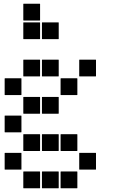

<svg xmlns="http://www.w3.org/2000/svg" viewBox="-20 -815 640 1030"><path d="M107 -795H193Q195 -795 195 -793V-707Q195 -705 193 -705H107Q105 -705 105 -707V-793Q105 -795 107 -795ZM207 -695H293Q295 -695 295 -693V-607Q295 -605 293 -605H207Q205 -605 205 -607V-693Q205 -695 207 -695ZM107 -695H193Q195 -695 195 -693V-607Q195 -605 193 -605H107Q105 -605 105 -607V-693Q105 -695 107 -695ZM407 -495H493Q495 -495 495 -493V-407Q495 -405 493 -405H407Q405 -405 405 -407V-493Q405 -495 407 -495ZM207 -495H293Q295 -495 295 -493V-407Q295 -405 293 -405H207Q205 -405 205 -407V-493Q205 -495 207 -495ZM107 -495H193Q195 -495 195 -493V-407Q195 -405 193 -405H107Q105 -405 105 -407V-493Q105 -495 107 -495ZM307 -395H393Q395 -395 395 -393V-307Q395 -305 393 -305H307Q305 -305 305 -307V-393Q305 -395 307 -395ZM7 -395H93Q95 -395 95 -393V-307Q95 -305 93 -305H7Q5 -305 5 -307V-393Q5 -395 7 -395ZM207 -295H293Q295 -295 295 -293V-207Q295 -205 293 -205H207Q205 -205 205 -207V-293Q205 -295 207 -295ZM107 -295H193Q195 -295 195 -293V-207Q195 -205 193 -205H107Q105 -205 105 -207V-293Q105 -295 107 -295ZM7 -195H93Q95 -195 95 -193V-107Q95 -105 93 -105H7Q5 -105 5 -107V-193Q5 -195 7 -195ZM307 -95H393Q395 -95 395 -93V-7Q395 -5 393 -5H307Q305 -5 305 -7V-93Q305 -95 307 -95ZM207 -95H293Q295 -95 295 -93V-7Q295 -5 293 -5H207Q205 -5 205 -7V-93Q205 -95 207 -95ZM107 -95H193Q195 -95 195 -93V-7Q195 -5 193 -5H107Q105 -5 105 -7V-93Q105 -95 107 -95ZM407 5H493Q495 5 495 7V93Q495 95 493 95H407Q405 95 405 93V7Q405 5 407 5ZM7 5H93Q95 5 95 7V93Q95 95 93 95H7Q5 95 5 93V7Q5 5 7 5ZM307 105H393Q395 105 395 107V193Q395 195 393 195H307Q305 195 305 193V107Q305 105 307 105ZM207 105H293Q295 105 295 107V193Q295 195 293 195H207Q205 195 205 193V107Q205 105 207 105ZM107 105H193Q195 105 195 107V193Q195 195 193 195H107Q105 195 105 193V107Q105 105 107 105Z"/></svg>

Font: Pixel Panel Black
Style: Regular
Weight: 900
Monospace: yes
Designer: Óliver Lalan
Foundry: Óliver Lalan
Version: Version 1.000; ttfautohint (v1.8.4.7-5d5b-dirty);gftools[0.9